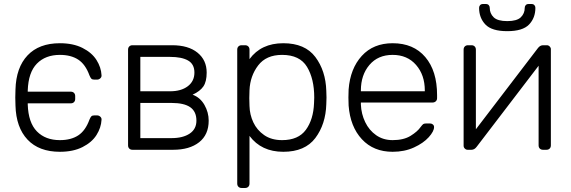

<svg xmlns="http://www.w3.org/2000/svg" viewBox="-20 -745 2841 955"><path d="M278 10Q174 10 117 -50.5Q60 -111 57 -220L56 -260L57 -300Q60 -409 117 -469.5Q174 -530 278 -530Q344 -530 390.5 -506.5Q437 -483 460 -446.5Q483 -410 485 -371Q486 -362 479 -355.5Q472 -349 463 -349H449Q439 -349 434.5 -353.5Q430 -358 425 -370Q405 -425 369 -448.5Q333 -472 278 -472Q206 -472 163.5 -428.5Q121 -385 118 -295V-289H332Q342 -289 348 -283Q354 -277 354 -267V-253Q354 -243 348 -237Q342 -231 332 -231H118V-225Q121 -135 163.5 -91.5Q206 -48 278 -48Q333 -48 369 -71.5Q405 -95 425 -150Q430 -162 434.5 -166.5Q439 -171 449 -171H463Q472 -171 479 -164.5Q486 -158 485 -149Q483 -110 460 -73.5Q437 -37 390.5 -13.5Q344 10 278 10Z M639 0Q629 0 623 -6Q617 -12 617 -22V-498Q617 -508 623 -514Q629 -520 639 -520H836Q917 -520 962.5 -483Q1008 -446 1008 -384Q1008 -339 991.5 -315Q975 -291 938 -274Q976 -260 997 -223Q1018 -186 1018 -145Q1018 -75 970.5 -37.5Q923 0 841 0ZM826 -291Q881 -291 914 -316Q947 -341 947 -384Q947 -426 915.5 -444Q884 -462 826 -462H678V-291ZM833 -58Q890 -58 923.5 -80.5Q957 -103 957 -145Q957 -190 926.5 -211.5Q896 -233 833 -233H678V-58Z M1182 190Q1172 190 1166 184Q1160 178 1160 168V-498Q1160 -508 1166 -514Q1172 -520 1182 -520H1199Q1209 -520 1215 -514Q1221 -508 1221 -498V-451Q1279 -530 1389 -530Q1497 -530 1548.5 -461.5Q1600 -393 1603 -293Q1604 -283 1604 -260Q1604 -237 1603 -227Q1600 -127 1548.5 -58.5Q1497 10 1389 10Q1280 10 1221 -69V168Q1221 178 1215 184Q1209 190 1199 190ZM1383 -48Q1464 -48 1501.5 -99.5Q1539 -151 1542 -232Q1543 -242 1543 -260Q1543 -353 1507 -412.5Q1471 -472 1383 -472Q1304 -472 1264 -419.5Q1224 -367 1221 -296L1220 -257L1221 -218Q1222 -175 1240 -136.5Q1258 -98 1294 -73Q1330 -48 1383 -48Z M1933 10Q1838 10 1780 -52.5Q1722 -115 1714 -220L1713 -260L1714 -300Q1722 -404 1779.5 -467Q1837 -530 1933 -530Q2037 -530 2095.5 -461Q2154 -392 2154 -272V-257Q2154 -247 2147.5 -241Q2141 -235 2131 -235H1775V-225Q1777 -178 1796.5 -137.5Q1816 -97 1851 -72.5Q1886 -48 1933 -48Q1988 -48 2022.5 -69.5Q2057 -91 2072 -113Q2081 -125 2085.5 -128Q2090 -131 2102 -131H2118Q2127 -131 2133 -126Q2139 -121 2139 -113Q2139 -92 2112.5 -62.5Q2086 -33 2039 -11.5Q1992 10 1933 10ZM2093 -291V-295Q2093 -372 2049.5 -422Q2006 -472 1933 -472Q1860 -472 1817.5 -422Q1775 -372 1775 -295V-291Z M2700 -520Q2708 -520 2714 -514Q2720 -508 2720 -501V-22Q2720 -12 2714 -6Q2708 0 2698 0H2681Q2671 0 2665 -6Q2659 -12 2659 -22V-418L2351 -15Q2340 0 2325 0H2306Q2298 0 2292 -6Q2286 -12 2286 -20V-498Q2286 -508 2292 -514Q2298 -520 2308 -520H2325Q2335 -520 2341 -514Q2347 -508 2347 -498V-102L2655 -505Q2666 -520 2681 -520ZM2503 -590Q2426 -590 2394.5 -623Q2363 -656 2363 -706Q2363 -714 2368 -719.5Q2373 -725 2382 -725H2397Q2406 -725 2411 -719.5Q2416 -714 2416 -706Q2416 -678 2435.5 -659Q2455 -640 2503 -640Q2551 -640 2570.5 -659Q2590 -678 2590 -706Q2590 -714 2595 -719.5Q2600 -725 2609 -725H2624Q2633 -725 2638 -719.5Q2643 -714 2643 -706Q2643 -656 2611.5 -623Q2580 -590 2503 -590Z"/></svg>

Font: Rubik AZ
Style: Regular
Weight: 300
Designer: Hubert and Fischer
Foundry: Hubert & Fischer
Version: Version 2.000